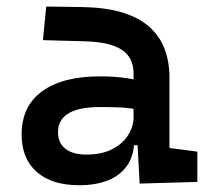

<svg xmlns="http://www.w3.org/2000/svg" viewBox="-20 -542 626 572"><path d="M396 4.9 387.7 -148.4 377.9 -198.7V-322.8Q377.9 -371.6 341.8 -394.3Q305.7 -417 234.4 -418.9L107.9 -422.4L117.7 -522.5L224.6 -521Q356.4 -519 420.7 -465.6Q484.9 -412.1 484.9 -309.6V-101.1L567.9 -90.3V0ZM215.8 9.8Q134.3 9.8 89.4 -29.8Q44.4 -69.3 44.4 -141.6Q44.4 -225.1 105.2 -269.8Q166 -314.5 277.8 -314.5Q322.8 -314.5 357.7 -309.1Q392.6 -303.7 421.9 -293.5L400.4 -213.4Q368.2 -220.7 338.6 -221.9Q309.1 -223.1 278.3 -223.1Q152.8 -223.1 152.8 -147.9Q152.8 -116.2 174.8 -98.9Q196.8 -81.5 236.8 -81.5Q283.7 -81.5 315.2 -98.1Q346.7 -114.7 362.3 -140.4Q377.9 -166 377.9 -192.9V-242.2L404.3 -109.4H363.3L379.9 -125Q379.9 -80.1 359.6 -50Q339.4 -20 302.7 -5.1Q266.1 9.8 215.8 9.8Z"/></svg>

Font: Cascadia Code Medium
Style: Regular
Weight: 500
Monospace: yes
Designer: Aaron Bell
Foundry: Saja Typeworks
Version: Version 2407.024